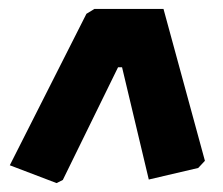

<svg xmlns="http://www.w3.org/2000/svg" viewBox="-20 -522 500 431"><path d="M347 -502 440 -161 425 -145 314 -119 254 -371H245L121 -118L107 -111L2 -151L174 -491L192 -502Z"/></svg>

Font: Alegreya Sans Black
Style: Italic
Weight: 900
Italic angle: -7°
Designer: Juan Pablo del Peral
Foundry: Huerta Tipografica
Version: Version 2.007